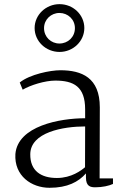

<svg xmlns="http://www.w3.org/2000/svg" viewBox="-20 -895 599 926"><path d="M267.1 -644.5C333 -644.5 386.7 -696.3 386.7 -759.8C386.7 -823.7 333 -875 267.1 -875C201.2 -875 147 -823.2 147 -759.8C147 -695.8 201.2 -644.5 267.1 -644.5ZM266.6 -685.1C226.1 -685.1 192.4 -716.3 192.4 -759.3C192.4 -800.8 226.1 -832.5 266.6 -832.5C307.6 -832.5 341.3 -801.3 341.3 -759.3C341.3 -716.3 307.6 -685.1 266.6 -685.1ZM54.2 -152.3C47.9 -46.9 131.8 10.7 218.8 10.7C305.2 10.7 358.4 -17.6 394.5 -58.6V-39.1C394.5 5.4 418 8.3 440.4 8.3C474.1 8.3 505.9 1 524.9 -7.8V-34.7H460.4L461.4 -377.4C461.4 -520.5 374.5 -556.2 271 -556.2C223.1 -556.2 124 -536.6 75.2 -497.1L89.4 -462.4C126.5 -484.4 196.8 -506.3 246.6 -506.3C335.9 -506.3 390.6 -477.1 390.6 -367.7V-324.7C268.6 -324.7 65.9 -287.6 54.2 -152.3ZM126 -151.4C127 -257.3 284.7 -285.2 390.6 -285.2C390.1 -216.3 390.1 -135.3 390.1 -88.4C372.1 -73.2 324.7 -36.6 254.4 -36.6C178.2 -36.6 125 -70.8 126 -151.4Z"/></svg>

Font: Merriweather
Style: Light
Weight: 250
Designer: Eben Sorkin ( eben@eyebytes.com )
Foundry: Sorkin Type Co.
Version: Version 1.003